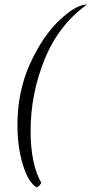

<svg xmlns="http://www.w3.org/2000/svg" viewBox="-20 -740 404 847"><path d="M57 -189Q57 -336 112 -457.5Q167 -579 241 -649.5Q315 -720 364 -720Q239 -631 177 -478.5Q115 -326 115 -162Q115 -88 127.5 -29.5Q140 29 162 66Q156 80 142 87Q105 65 81 -13Q57 -91 57 -189Z"/></svg>

Font: Dancing Script
Style: Regular
Weight: 400
Designer: Pablo Impallari
Foundry: Pablo Impallari
Version: Version 2.000